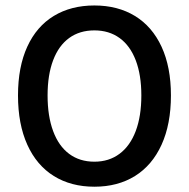

<svg xmlns="http://www.w3.org/2000/svg" viewBox="-20 -687 708 719"><path d="M620.1 -329.6Q620.1 -222.2 585 -145Q549.8 -67.9 485.4 -27.8Q420.9 12.2 333.5 12.2Q246.1 12.2 181.6 -27.8Q117.2 -67.9 82.3 -145Q47.4 -222.2 47.4 -329.6Q47.4 -436.5 82.3 -512.5Q117.2 -588.4 181.6 -627.4Q246.1 -666.5 333.5 -666.5Q420.9 -666.5 485.4 -627.2Q549.8 -587.9 585 -512Q620.1 -436 620.1 -329.6ZM158.2 -329.6Q158.2 -252 179 -196Q199.7 -140.1 239 -110.8Q278.3 -81.5 333.5 -81.5Q388.2 -81.5 427.7 -111.1Q467.3 -140.6 488.3 -196.3Q509.3 -252 509.3 -329.6Q509.3 -406.2 488.3 -461.2Q467.3 -516.1 427.7 -544.7Q388.2 -573.2 333.5 -573.2Q278.3 -573.2 239 -544.7Q199.7 -516.1 179 -461.4Q158.2 -406.7 158.2 -329.6Z"/></svg>

Font: Varta
Style: Bold
Weight: 700
Designer: Joana Correia, Viktoriya Grabowska, Eben Sorkin
Foundry: Sorkin Type
Version: Version 1.002; ttfautohint (v1.3) -l 8 -r 24 -G 200 -x 12 -H